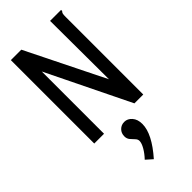

<svg xmlns="http://www.w3.org/2000/svg" viewBox="-282 -678 1014 1014"><g transform="rotate(-45 225.0 -171.0)"><path d="M41 -623H119L336 -185L334 -623H416V-615Q410 -609 408.5 -602Q407 -595 407 -578V0H341L114 -465V0H41ZM205 281 169 249Q191 226 205.5 201Q220 176 220 159Q220 147 210 137Q200 127 190 115Q180 103 180 86Q180 62 195.5 46.5Q211 31 234 31Q258 31 276 51.5Q294 72 294 107Q294 180 205 281Z"/></g></svg>

Font: Inconsolata SemiCondensed Medium
Style: Regular
Weight: 500
Width: 4
Monospace: yes
Designer: Raph Levien, Cyreal, Brenton Simpson
Foundry: Raph Levien, Cyreal, Google
Version: Version 3.001; ttfautohint (v1.8.2.53-6de2)